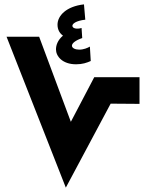

<svg xmlns="http://www.w3.org/2000/svg" viewBox="-20 -858 678 878"><path d="M391 -645C381 -639 363 -631 342 -631C324 -631 309 -638 309 -649C309 -660 324 -673 356 -684L353 -730C329 -723 311 -729 311 -740C311 -749 326 -763 370 -768L364 -838C283 -829 243 -786 243 -745C243 -721 254 -705 268 -695C243 -674 236 -650 236 -632C236 -601 265 -564 328 -564C357 -564 377 -571 395 -579ZM281 0 486 -384 618 -383V-505H411L304 -301L159 -690H10Z"/></svg>

Font: Noto Sans Arabic ExtBd
Style: Regular
Weight: 800
Designer: Monotype Design Team, Nadine Chahine, Nizar Qandah and Khaled Hosny
Foundry: Monotype Imaging Inc.
Version: Version 2.012